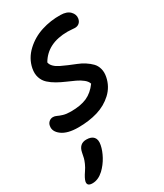

<svg xmlns="http://www.w3.org/2000/svg" viewBox="-253 -699 1003 1173"><g transform="rotate(-30 248.0 -112.5)"><path d="M133.8 43Q57.6 43 18.3 13.7Q-21 -15.6 -13.2 -53.2Q-10.7 -68.8 1.2 -79.3Q13.2 -89.8 29.8 -89.8Q42 -89.8 54.9 -83.5Q67.9 -77.1 89.1 -70.6Q110.4 -64 143.1 -64Q211.9 -64 256.1 -83.7Q300.3 -103.5 334 -149.9Q328.6 -168 309.3 -183.6Q290 -199.2 264.2 -211.4Q238.3 -223.6 208.5 -236.3Q178.7 -249 151.4 -264.4Q124 -279.8 102.8 -299.1Q81.5 -318.4 72.3 -346.7Q63 -375 69.8 -410.2Q82.5 -474.1 132.1 -520.5Q181.6 -566.9 246.6 -587.6Q311.5 -608.4 381.8 -606.9Q425.8 -606.4 447.8 -583.7Q469.7 -561 464.8 -533.2Q461.4 -514.6 449.2 -504.4Q437 -494.1 418.9 -494.1Q413.6 -494.1 397.2 -495.6Q380.9 -497.1 368.2 -497.1Q225.6 -497.1 167 -396Q169.9 -378.9 184.6 -364.5Q199.2 -350.1 220.5 -339.8Q241.7 -329.6 267.8 -318.4Q293.9 -307.1 319.8 -297.1Q345.7 -287.1 369.1 -272Q392.6 -256.8 409.4 -239.5Q426.3 -222.2 433.3 -196.3Q440.4 -170.4 434.1 -139.2Q421.9 -77.6 376.7 -35.6Q331.5 6.3 270 24.7Q208.5 43 133.8 43ZM38.1 381.8Q18.1 381.8 10 374Q2 366.2 4.9 351.1Q9.3 330.6 33.2 295.9Q47.4 275.4 56.2 255.1Q64.9 234.9 67.9 222.9Q70.8 210.9 75.2 188Q85.9 130.9 137.2 130.9Q172.4 130.9 188.2 149.4Q204.1 168 196.8 204.1Q189.9 239.7 168.9 278.3Q147.9 316.9 116.2 347.2Q78.6 381.8 38.1 381.8Z"/></g></svg>

Font: Shantell Sans Irregular Bouncy
Style: Italic
Weight: 500
Italic angle: -11.31°
Designer: Stephen Nixon, Anya Danilova, Shantell Martin
Foundry: Arrow Type
Version: Version 1.006;[9816181b4]